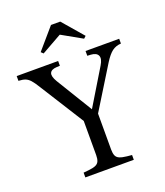

<svg xmlns="http://www.w3.org/2000/svg" viewBox="-164 -1023 973 1132"><g transform="rotate(-20 322.0 -457.0)"><path d="M174 0V-30L205 -33Q235 -36 251 -43Q267 -50 273 -64.5Q279 -79 279 -102V-316L105 -592Q85 -625 70.5 -641Q56 -657 40 -663Q24 -669 -2 -670V-700H258V-670L237 -669Q203 -667 195 -648Q187 -629 209 -592L367 -333H329L484 -589Q506 -625 496.5 -646Q487 -667 451 -669L430 -670V-700H641V-670Q608 -668 585 -650.5Q562 -633 536 -592L373 -328V-102Q373 -79 379 -64.5Q385 -50 401.5 -43Q418 -36 447 -33L478 -30V0ZM193 -771 179 -784 291 -914H349L461 -784L447 -771L321 -842H319Z"/></g></svg>

Font: Hedvig Letters Serif 24pt 24pt
Style: Regular
Weight: 400
Version: Version 1.000